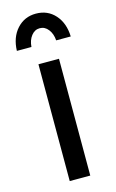

<svg xmlns="http://www.w3.org/2000/svg" viewBox="-116 -793 507 840"><g transform="rotate(-15 137.0 -373.0)"><path d="M91 -529H184V0H91ZM15 -610Q17 -671 51 -708.5Q85 -746 137 -746Q190 -746 223.5 -708.5Q257 -671 259 -610H193Q191 -640 175.5 -660Q160 -680 137 -680Q114 -680 98.5 -660Q83 -640 81 -610Z"/></g></svg>

Font: Montserrat
Style: Regular
Weight: 400
Designer: Julieta Ulanovsky
Foundry: Julieta Ulanovsky
Version: Version 6.001